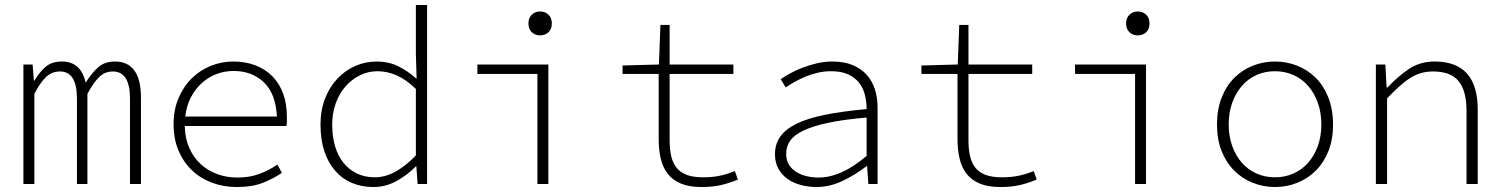

<svg xmlns="http://www.w3.org/2000/svg" viewBox="-20 -739 6040 771"><path d="M74 0V-480H111L116 -415H118Q139 -450 163.5 -471Q188 -492 229 -492Q305 -492 324 -407Q350 -448 375.5 -470Q401 -492 442 -492Q493 -492 519.5 -456Q546 -420 546 -348V0H502V-343Q502 -452 433 -452Q401 -452 378 -429.5Q355 -407 331 -362V0H289V-343Q289 -452 221 -452Q188 -452 164.5 -429.5Q141 -407 118 -362V0Z M930 12Q878 12 832 -5Q786 -22 751.5 -54.5Q717 -87 697 -134Q677 -181 677 -240Q677 -298 697 -345Q717 -392 750 -424.5Q783 -457 826.5 -474.5Q870 -492 917 -492Q966 -492 1006 -476.5Q1046 -461 1074 -432.5Q1102 -404 1117 -363Q1132 -322 1132 -270Q1132 -261 1132 -251.5Q1132 -242 1130 -233H722Q723 -183 740.5 -144Q758 -105 787 -79Q816 -53 853.5 -39.5Q891 -26 933 -26Q982 -26 1021 -40.5Q1060 -55 1094 -78L1112 -45Q1080 -23 1037 -5.5Q994 12 930 12ZM918 -454Q883 -454 850.5 -442Q818 -430 791.5 -406.5Q765 -383 747 -349Q729 -315 724 -271H1092Q1087 -364 1039 -409Q991 -454 918 -454Z M1479 12Q1432 12 1393 -4.5Q1354 -21 1326 -53Q1298 -85 1282.5 -131.5Q1267 -178 1267 -239Q1267 -297 1285.5 -344Q1304 -391 1335.5 -424Q1367 -457 1407.5 -474.5Q1448 -492 1493 -492Q1539 -492 1577 -474Q1615 -456 1651 -424H1653L1650 -521V-719H1695V0H1657L1652 -71H1650Q1618 -38 1574 -13Q1530 12 1479 12ZM1485 -27Q1527 -27 1568.5 -50Q1610 -73 1650 -115V-382Q1609 -421 1571.5 -437Q1534 -453 1496 -453Q1458 -453 1425 -436.5Q1392 -420 1367 -391.5Q1342 -363 1328 -323.5Q1314 -284 1314 -239Q1314 -191 1325.5 -152Q1337 -113 1359 -85.5Q1381 -58 1413 -42.5Q1445 -27 1485 -27Z M2138 0V-442H1897V-480H2182V0ZM2149 -597Q2129 -597 2115.5 -609.5Q2102 -622 2102 -645Q2102 -667 2115.5 -680Q2129 -693 2149 -693Q2169 -693 2182.5 -680Q2196 -667 2196 -645Q2196 -622 2182.5 -609.5Q2169 -597 2149 -597Z M2797 12Q2747 12 2714 -2Q2681 -16 2661.5 -41Q2642 -66 2633.5 -101.5Q2625 -137 2625 -180V-442H2480V-476L2626 -480L2632 -639H2669V-480H2925V-442H2669V-176Q2669 -141 2675 -113.5Q2681 -86 2696 -66.5Q2711 -47 2737 -37Q2763 -27 2803 -27Q2841 -27 2871.5 -33.5Q2902 -40 2931 -52L2943 -18Q2910 -4 2876 4Q2842 12 2797 12Z M3259 12Q3227 12 3196.5 4Q3166 -4 3143 -20Q3120 -36 3106 -61Q3092 -86 3092 -120Q3092 -160 3113 -190Q3134 -220 3178.5 -242Q3223 -264 3292.5 -278Q3362 -292 3460 -301Q3460 -331 3453 -358.5Q3446 -386 3429.5 -407Q3413 -428 3385.5 -440.5Q3358 -453 3317 -453Q3290 -453 3264 -447Q3238 -441 3214 -431Q3190 -421 3170 -409.5Q3150 -398 3135 -388L3115 -421Q3129 -431 3151.5 -443.5Q3174 -456 3201 -466.5Q3228 -477 3259 -484.5Q3290 -492 3322 -492Q3370 -492 3404.5 -477.5Q3439 -463 3461 -438Q3483 -413 3493.5 -379.5Q3504 -346 3504 -307V0H3467L3462 -72H3460Q3418 -39 3365.5 -13.5Q3313 12 3259 12ZM3267 -26Q3358 -26 3460 -113V-267Q3368 -259 3306.5 -246Q3245 -233 3207 -215Q3169 -197 3153 -174Q3137 -151 3137 -122Q3137 -96 3148 -78Q3159 -60 3177.5 -48.5Q3196 -37 3219.5 -31.5Q3243 -26 3267 -26Z M3997 12Q3947 12 3914 -2Q3881 -16 3861.5 -41Q3842 -66 3833.5 -101.5Q3825 -137 3825 -180V-442H3680V-476L3826 -480L3832 -639H3869V-480H4125V-442H3869V-176Q3869 -141 3875 -113.5Q3881 -86 3896 -66.5Q3911 -47 3937 -37Q3963 -27 4003 -27Q4041 -27 4071.5 -33.5Q4102 -40 4131 -52L4143 -18Q4110 -4 4076 4Q4042 12 3997 12Z M4538 0V-442H4297V-480H4582V0ZM4549 -597Q4529 -597 4515.5 -609.5Q4502 -622 4502 -645Q4502 -667 4515.5 -680Q4529 -693 4549 -693Q4569 -693 4582.5 -680Q4596 -667 4596 -645Q4596 -622 4582.5 -609.5Q4569 -597 4549 -597Z M5100 12Q5053 12 5010.5 -5Q4968 -22 4936 -54Q4904 -86 4885.5 -132.5Q4867 -179 4867 -239Q4867 -299 4885.5 -346.5Q4904 -394 4936 -426Q4968 -458 5010.5 -475Q5053 -492 5100 -492Q5147 -492 5189.5 -475Q5232 -458 5264 -426Q5296 -394 5314.5 -346.5Q5333 -299 5333 -239Q5333 -179 5314.5 -132.5Q5296 -86 5264 -54Q5232 -22 5189.5 -5Q5147 12 5100 12ZM5100 -27Q5140 -27 5174.5 -42.5Q5209 -58 5233.5 -86Q5258 -114 5272 -153Q5286 -192 5286 -239Q5286 -287 5272 -326Q5258 -365 5233.5 -393.5Q5209 -422 5174.5 -437.5Q5140 -453 5100 -453Q5059 -453 5025 -437.5Q4991 -422 4966.5 -393.5Q4942 -365 4928 -326Q4914 -287 4914 -239Q4914 -192 4928 -153Q4942 -114 4966.5 -86Q4991 -58 5025 -42.5Q5059 -27 5100 -27Z M5505 0V-480H5543L5548 -388H5552Q5594 -433 5638.5 -462.5Q5683 -492 5741 -492Q5914 -492 5914 -299V0H5869V-293Q5869 -374 5837.5 -413Q5806 -452 5734 -452Q5708 -452 5686 -445.5Q5664 -439 5642.5 -425.5Q5621 -412 5598.5 -391.5Q5576 -371 5550 -344V0Z"/></svg>

Font: Source Code Pro Light
Style: Regular
Weight: 300
Monospace: yes
Designer: Paul D. Hunt, Teo Tuominen
Foundry: Adobe Systems Incorporated
Version: Version 2.030;PS 1.000;hotconv 16.6.51;makeotf.lib2.5.65220